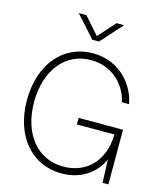

<svg xmlns="http://www.w3.org/2000/svg" viewBox="-137 -1046 966 1153"><g transform="rotate(15 346.5 -469.5)"><path d="M355.5 9.3C474.6 9.3 561.5 -50.8 604 -144L609.4 0H645.5V-339.8H369.6V-298.8H603C600.1 -134.3 499.5 -33.2 355.5 -33.2C192.4 -33.2 86.4 -167.5 86.4 -363.3C86.4 -561.5 193.8 -694.3 354 -694.3C488.8 -694.3 576.7 -596.2 595.7 -497.6H640.6C620.1 -614.7 518.6 -736.8 354 -736.8C168.9 -736.8 42 -585.9 42 -363.3C42 -142.1 168 9.3 355.5 9.3ZM254.9 -947.8H208V-947.3L327.6 -814H368.7L489.3 -947.3V-947.8H442.4L348.1 -842.3Z"/></g></svg>

Font: Raveo Display Display ExLight
Style: Regular
Weight: 200
Designer: Jakub Foglar, Rasmus Andersson (Inter)
Foundry: Jakubfoglar.com
Version: Version 1.100;Glyphs 3.2.3 (3260)